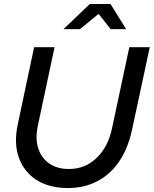

<svg xmlns="http://www.w3.org/2000/svg" viewBox="-20 -938 775 968"><path d="M323 10Q227 10 163.5 -31Q100 -72 74.5 -145Q49 -218 70 -313L152 -700H255L171 -305Q157 -240 172.5 -191Q188 -142 228 -114Q268 -86 328 -86Q409 -86 467 -141.5Q525 -197 545 -292L632 -700H735L646 -285Q626 -191 581.5 -125Q537 -59 471 -24.5Q405 10 323 10ZM300 -791 433 -918H537L616 -791H538L477 -868L383 -791Z"/></svg>

Font: Red Hat Display SemiBold
Style: Italic
Weight: 600
Italic angle: -12°
Designer: Pentagram, MCKL
Foundry: Pentagram, MCKL
Version: Version 1.023